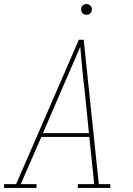

<svg xmlns="http://www.w3.org/2000/svg" viewBox="-38 -932 658 952"><path d="M-18 0V-19H42L353 -735H377L452 -19H509V0H348V-19H429L405 -253H167L65 -19H143V0ZM403 -272 381 -490Q374 -542 369.5 -595Q365 -648 360 -700Q337 -648 314.5 -595Q292 -542 269 -490L175 -272ZM390 -859Q384 -859 378.5 -861Q373 -863 369.5 -868Q366 -873 365 -879Q364 -885 365 -891Q365 -896 367.5 -900Q370 -904 374 -906.5Q378 -909 382 -910.5Q386 -912 391 -912Q397 -912 402.5 -909.5Q408 -907 412 -902Q416 -897 417 -891Q418 -885 417 -879Q416 -874 413.5 -870Q411 -866 407.5 -863.5Q404 -861 399.5 -860Q395 -859 390 -859Z"/></svg>

Font: Iosevka Etoile Thin
Style: Italic
Weight: 100
Italic angle: -9°
Designer: Belleve Invis
Foundry: Belleve Invis
Version: Version 22.1.2; ttfautohint (v1.8.4)